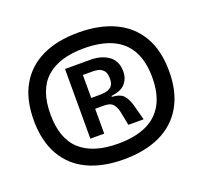

<svg xmlns="http://www.w3.org/2000/svg" viewBox="-99 -812 813 769"><g transform="rotate(-20 307.0 -428.0)"><path d="M306 -158Q216 -158 152 -188.5Q88 -219 53.5 -279.5Q19 -340 19 -428Q19 -517 53.5 -577Q88 -637 152 -667.5Q216 -698 306 -698Q396 -698 461 -667.5Q526 -637 561 -577Q596 -517 596 -428Q596 -340 561 -279.5Q526 -219 461 -188.5Q396 -158 306 -158ZM306 -225Q377 -225 425.5 -247Q474 -269 499 -314Q524 -359 524 -428Q524 -497 499 -542Q474 -587 425.5 -609Q377 -631 306 -631Q200 -631 145 -581.5Q90 -532 90 -428Q90 -324 145 -274.5Q200 -225 306 -225ZM207 -282V-579H315Q362 -579 392.5 -557Q423 -535 423 -490Q423 -460 404.5 -439Q386 -418 345 -414V-410Q382 -408 396.5 -389.5Q411 -371 419 -338L434 -282H369L359 -333Q355 -357 344 -372.5Q333 -388 303 -388H266V-282ZM266 -434H299Q311 -434 326 -436Q341 -438 352 -448Q363 -458 363 -481Q363 -507 352 -517.5Q341 -528 329 -530Q317 -532 310 -532H266Z"/></g></svg>

Font: Bricolage Grotesque 96pt ExtraBold 96pt
Style: Regular
Weight: 400
Version: Version 1.001;gftools[0.9.33.dev8+g029e19f]